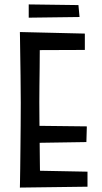

<svg xmlns="http://www.w3.org/2000/svg" viewBox="-20 -845 460 869"><path d="M70 4Q70 4 70.5 -19.5Q71 -43 71.5 -82.5Q72 -122 72.5 -172Q73 -222 73.5 -276Q74 -330 74 -381Q74 -445 73 -502.5Q72 -560 71.5 -604.5Q71 -649 70.5 -674.5Q70 -700 70 -700L161 -690Q161 -690 160.5 -669.5Q160 -649 160 -615.5Q160 -582 159.5 -541Q159 -500 158.5 -459Q158 -418 158 -383Q158 -348 158.5 -299Q159 -250 159.5 -199Q160 -148 160.5 -104Q161 -60 161.5 -32.5Q162 -5 162 -5ZM70 4 119 -73 376 -68V0ZM114 -198V-276L373 -273L371 -202ZM107 -618 70 -700 364 -693V-619ZM110 -765V-825L335 -822L340 -768Z"/></svg>

Font: Truculenta Medium
Style: Regular
Weight: 500
Version: Version 1.002